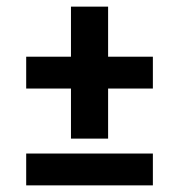

<svg xmlns="http://www.w3.org/2000/svg" viewBox="-20 -559 540 579"><path d="M194 -141V-292H59V-388H194V-539H306V-388H441V-292H306V-141ZM59 0V-96H441V0Z"/></svg>

Font: Iosevka Custom
Style: Bold
Weight: 700
Monospace: yes
Designer: Belleve Invis
Foundry: Belleve Invis
Version: Version 30.3.3; ttfautohint (v1.8.3)